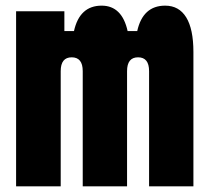

<svg xmlns="http://www.w3.org/2000/svg" viewBox="-20 -660 740 680"><path d="M37 -620H208V-550H242Q262 -640 340 -640Q412 -640 432 -550H466Q486 -640 565 -640Q614 -640 639.5 -598.5Q665 -557 665 -476V0H508V-408Q508 -457 469 -457Q430 -457 430 -408V0H273V-408Q273 -457 234 -457Q195 -457 195 -408V0H37Z"/></svg>

Font: Martian Mono ExtraBold
Style: Regular
Weight: 800
Monospace: yes
Designer: Roman Shamin
Foundry: Evil Martians
Version: Version 1.000; ttfautohint (v1.8.4.7-5d5b)